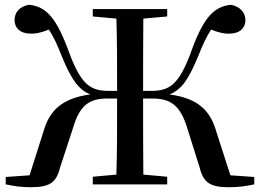

<svg xmlns="http://www.w3.org/2000/svg" viewBox="-20 -773 1089 805"><path d="M232 -71 285 -233C313 -330 352 -360 431 -360H471C471 -242 471 -139 468 -41L369 -32V0H681V-32L581 -41C580 -141 580 -244 580 -360H618C697 -360 737 -330 766 -233L817 -71C833 -6 862 12 941 12C981 12 1013 7 1046 0V-31L946 -38L887 -221C862 -309 811 -361 691 -377C741 -398 769 -437 810 -535C830 -586 844 -616 865 -649C895 -637 919 -631 942 -632C986 -632 1009 -657 1009 -688C1009 -719 988 -745 949 -753C875 -746 831 -697 778 -547C729 -418 690 -392 615 -392H580C580 -501 580 -599 581 -695L681 -704V-735H369V-704L468 -695C471 -599 471 -499 471 -392H435C360 -392 321 -418 272 -547C218 -697 175 -746 101 -753C60 -745 41 -720 41 -688C41 -657 64 -632 108 -632C131 -631 155 -637 185 -649C206 -616 220 -586 240 -535C280 -437 310 -398 358 -377C239 -361 187 -309 162 -221L104 -38L4 -31V0C37 7 69 12 108 12C187 12 216 -6 232 -71Z"/></svg>

Font: Noto Serif SC SemiBold
Style: Regular
Weight: 600
Designer: Ryoko NISHIZUKA 西塚涼子 (kana & ideographs); Frank Grießhammer (Latin, Greek & Cyrillic); Wenlong ZHANG 张文龙 (bopomofo); San
Foundry: Adobe
Version: Version 2.001;hotconv 1.1.0;makeotfexe 2.6.0